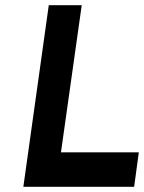

<svg xmlns="http://www.w3.org/2000/svg" viewBox="-20 -720 555 740"><path d="M70 0H497L515 -133H215L295 -700H168Z"/></svg>

Font: Unageo
Style: Bold-Italic
Weight: 700
Designer: Richard Sepsi
Foundry: Richard Sepsi
Version: Version 2.000